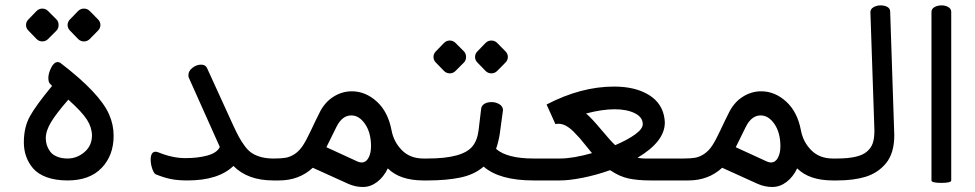

<svg xmlns="http://www.w3.org/2000/svg" viewBox="-20 -687 3712 731"><path d="M246.6 -613.3 277.3 -645Q286.6 -654.3 299.6 -654.3Q312.5 -654.3 321.8 -645L353 -613.3Q362.3 -604 362.3 -591.8Q362.3 -579.6 353 -570.3L321.8 -538.6Q312.5 -529.3 299.6 -529.3Q286.6 -529.3 277.3 -538.6L246.6 -570.3Q237.3 -579.6 237.3 -591.8Q237.3 -604 246.6 -613.3ZM88.4 -613.3 119.1 -645Q128.4 -654.3 141.1 -654.3Q153.8 -654.3 163.1 -645L194.8 -613.3Q203.1 -605 203.1 -591.8Q203.1 -578.6 194.8 -570.3L163.1 -538.6Q153.8 -529.3 141.1 -529.3Q128.4 -529.3 119.1 -538.6L88.4 -570.3Q79.1 -579.6 79.1 -591.8Q79.1 -604 88.4 -613.3ZM171.4 -109.4Q180.2 -97.7 197.3 -90.6Q214.4 -83.5 237.3 -83.5Q272.9 -83.5 301.5 -107.9Q330.1 -132.3 330.1 -170.9Q330.1 -201.2 311.3 -231Q292.5 -260.7 240.2 -307.6Q195.3 -256.3 174.8 -222.7Q154.3 -189 154.3 -160.6Q154.3 -132.3 171.4 -109.4ZM178.2 -359.9 170.9 -367.7Q164.1 -373 164.1 -390.4Q164.1 -407.7 174.8 -429.2Q185.5 -450.7 200.2 -450.7Q203.1 -450.7 209 -448.2Q360.4 -332.5 395.5 -251Q412.6 -212.4 412.6 -169.9Q412.6 -95.2 366.9 -47.6Q321.3 0 237.3 0Q191.4 0 158 -12.2Q124.5 -24.4 106 -45.9Q70.8 -87.4 70.8 -145Q70.8 -202.6 93.8 -244.1Q116.7 -285.6 178.2 -359.9Z M553.7 -79.1Q553.7 -109.4 572.8 -109.4Q575.7 -109.4 584.5 -106.4Q637.2 -85 685.5 -85Q733.9 -85 770 -95Q806.2 -105 816.9 -127.4L698.7 -391.6Q697.3 -396.5 697.3 -400.9Q697.3 -417 712.9 -429Q728.5 -440.9 745.4 -440.9Q762.2 -440.9 768.1 -428.2L866.2 -213.4Q880.4 -182.6 890.1 -164.8Q899.9 -147 913.1 -129.4Q926.3 -111.8 940.9 -103Q972.7 -83.5 1020.5 -83.5V0Q922.9 0 868.7 -55.2Q811.5 0 693.8 0Q656.2 0 630.1 -5.4Q604 -10.7 572.8 -23.4Q565.9 -26.9 559.8 -44.2Q553.7 -61.5 553.7 -79.1Z M1356.4 -68.4Q1373.5 -68.4 1383.1 -86.2Q1392.6 -104 1392.6 -129.9Q1392.6 -181.6 1370.1 -214.6Q1347.7 -247.6 1317.4 -247.6Q1282.2 -247.6 1260.3 -202.6L1222.7 -126.5L1341.8 -71.8Q1350.1 -68.4 1356.4 -68.4ZM978.5 -43.5Q978.5 -59.6 987.8 -71.5Q997.1 -83.5 1023.7 -83.5Q1050.3 -83.5 1067.6 -86.4Q1085 -89.4 1102.3 -100.8Q1119.6 -112.3 1133.1 -132.8Q1146.5 -153.3 1164.1 -190.9Q1181.6 -228.5 1194.8 -254.4Q1214.4 -295.9 1247.8 -317.6Q1281.2 -339.4 1319.3 -339.4Q1371.6 -339.4 1414.6 -300.3Q1457.5 -261.2 1470.7 -190.9Q1479 -146.5 1510.3 -115Q1541.5 -83.5 1592.3 -83.5H1609.4V0H1592.3Q1502.4 0 1456.5 -45.9Q1440.9 -13.2 1415.8 5.9Q1390.6 24.9 1361.8 24.9Q1333 24.9 1306.6 13.2L1170.9 -48.3Q1118.7 0 1042.5 0H1020Q978.5 0 978.5 -43.5Z M1797.9 -491.7 1828.6 -523.4Q1837.9 -532.7 1850.8 -532.7Q1863.8 -532.7 1873 -523.4L1904.3 -491.7Q1913.6 -482.4 1913.6 -470.2Q1913.6 -458 1904.3 -448.7L1873 -417Q1863.8 -407.7 1850.8 -407.7Q1837.9 -407.7 1828.6 -417L1797.9 -448.7Q1788.6 -458 1788.6 -470.2Q1788.6 -482.4 1797.9 -491.7ZM1639.6 -491.7 1670.4 -523.4Q1679.7 -532.7 1692.4 -532.7Q1705.1 -532.7 1714.4 -523.4L1746.1 -491.7Q1754.4 -483.4 1754.4 -470.2Q1754.4 -457 1746.1 -448.7L1714.4 -417Q1705.1 -407.7 1692.4 -407.7Q1679.7 -407.7 1670.4 -417L1639.6 -448.7Q1630.4 -458 1630.4 -470.2Q1630.4 -482.4 1639.6 -491.7ZM1607.9 -83.5Q1741.2 -83.5 1778.8 -129.9Q1797.4 -152.3 1802.2 -191.9L1812 -273.9Q1814 -285.6 1824.7 -292Q1835.4 -298.3 1851.8 -298.3Q1868.2 -298.3 1881.6 -290Q1895 -281.7 1895 -267.6L1882.8 -177.7Q1878.4 -148.9 1868.7 -120.1Q1910.6 -83.5 2011.2 -83.5V0Q1881.8 0 1821.3 -52.7Q1786.6 -22.5 1733.6 -11.2Q1680.7 0 1607.9 0Q1592.8 0 1580.1 -12.7Q1567.4 -25.4 1567.4 -41.7Q1567.4 -58.1 1579.6 -70.8Q1591.8 -83.5 1607.9 -83.5Z M2427.2 -214.4Q2427.2 -240.7 2397 -255.9Q2366.7 -271 2319.8 -271Q2272.9 -271 2211.4 -254.9Q2232.4 -237.3 2269.3 -193.1Q2306.2 -148.9 2322.3 -134.3Q2369.1 -154.3 2398.2 -175.3Q2427.2 -196.3 2427.2 -214.4ZM2011.2 -83.5H2112.3Q2161.1 -83.5 2233.9 -104Q2227.1 -111.8 2212.6 -130.1Q2198.2 -148.4 2187.3 -160.9Q2176.3 -173.3 2162.1 -187.5Q2132.8 -215.8 2106.4 -215.8Q2099.6 -215.8 2094.7 -214.4L2061 -289.1Q2191.9 -357.4 2317.9 -357.4Q2399.4 -357.4 2451.4 -325Q2503.4 -292.5 2510.3 -232.4Q2511.2 -228 2511.2 -220.7Q2511.2 -147.9 2407.2 -86.4Q2421.4 -83.5 2435.1 -83.5Q2506.8 -83.5 2578.6 -83.5V0H2457Q2408.7 0 2373.8 -7.3Q2338.9 -14.6 2302.7 -39.1Q2250.5 -20.5 2199 -10.3Q2147.5 0 2112.3 0H2011.2Q1995.6 0 1982.7 -12.7Q1969.7 -25.4 1969.7 -41.5Q1969.7 -57.6 1982.7 -70.6Q1995.6 -83.5 2011.2 -83.5Z M2915 -68.4Q2932.1 -68.4 2941.7 -86.2Q2951.2 -104 2951.2 -129.9Q2951.2 -181.6 2928.7 -214.6Q2906.2 -247.6 2876 -247.6Q2840.8 -247.6 2818.8 -202.6L2781.2 -126.5L2900.4 -71.8Q2908.7 -68.4 2915 -68.4ZM2537.1 -43.5Q2537.1 -59.6 2546.4 -71.5Q2555.7 -83.5 2582.3 -83.5Q2608.9 -83.5 2626.2 -86.4Q2643.6 -89.4 2660.9 -100.8Q2678.2 -112.3 2691.7 -132.8Q2705.1 -153.3 2722.7 -190.9Q2740.2 -228.5 2753.4 -254.4Q2772.9 -295.9 2806.4 -317.6Q2839.8 -339.4 2877.9 -339.4Q2930.2 -339.4 2973.1 -300.3Q3016.1 -261.2 3029.3 -190.9Q3037.6 -146.5 3068.8 -115Q3100.1 -83.5 3150.9 -83.5H3168V0H3150.9Q3061 0 3015.1 -45.9Q2999.5 -13.2 2974.4 5.9Q2949.2 24.9 2920.4 24.9Q2891.6 24.9 2865.2 13.2L2729.5 -48.3Q2677.2 0 2601.1 0H2578.6Q2537.1 0 2537.1 -43.5Z M3166.5 -83.5Q3251.5 -83.5 3281.2 -110.4Q3296.9 -124 3303 -142.3Q3309.1 -160.6 3309.1 -188.5Q3309.1 -190.4 3309.1 -192.4L3293.9 -640.1Q3293.5 -652.3 3305.4 -659.4Q3317.4 -666.5 3332.8 -666.5Q3348.1 -666.5 3358.4 -660.6Q3368.7 -654.8 3369.1 -643.6L3384.8 -172.4Q3384.8 -104.5 3354 -66.4Q3323.7 -28.8 3274.9 -13.7Q3229 0 3167.5 0Q3152.3 -1 3139.2 -13.4Q3126 -25.9 3126 -41.7Q3126 -57.6 3138.4 -70.6Q3150.9 -83.5 3166.5 -83.5Z M3526.4 0V-641.6Q3526.4 -653.3 3537.8 -659.9Q3549.3 -666.5 3564.7 -666.5Q3580.1 -666.5 3590.8 -659.9Q3601.6 -653.3 3601.6 -641.6V0Q3601.6 9.3 3564 9.3Q3526.4 9.3 3526.4 0Z"/></svg>

Font: Behdad
Style: Regular
Weight: 400
Designer: Mohammad Saleh Souzanchi
Foundry: http://font-store.ir
Version: Version:1.0.1;RFB:1.2.5;Building:2018-09-04 19:53:52.209180